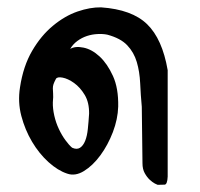

<svg xmlns="http://www.w3.org/2000/svg" viewBox="-20 -481 547 525"><path d="M367.7 -189Q364.7 -221.2 363.3 -253.2Q361.8 -285.2 354 -311.5Q346.2 -337.9 327.9 -357.2Q309.6 -376.5 273.4 -386.2Q261.2 -388.7 246.6 -387.9Q231.9 -387.2 217.8 -382.6Q203.6 -377.9 191.4 -368.9Q179.2 -359.9 171.9 -347.2Q185.5 -355.5 208.3 -350.8Q231 -346.2 252.2 -326.7Q273.4 -307.1 288.8 -273.4Q304.2 -239.7 303.2 -189.5Q302.2 -155.3 288.6 -119.6Q274.9 -84 254.4 -56.2Q233.9 -28.3 209.7 -13.4Q185.5 1.5 163.6 -6.3Q138.2 -14.6 112.5 -37.8Q86.9 -61 67.6 -93.5Q48.3 -126 38.3 -164.1Q28.3 -202.1 34.7 -242.2Q43.5 -300.3 67.9 -342Q92.3 -383.8 124.8 -410.6Q157.2 -437.5 191.9 -449.5Q226.6 -461.4 256.3 -460.9Q340.8 -455.1 382.3 -414.8Q423.8 -374.5 438.5 -289.1V2Q437.5 23.4 430.2 23.9Q422.9 24.4 411.1 24.4Q410.2 24.4 403.3 20.8Q396.5 17.1 389.2 10.3Q381.8 3.4 375.7 -7.6Q369.6 -18.6 369.6 -34.7ZM124.5 -201.2Q124 -184.6 128.4 -165Q132.8 -145.5 140.9 -128.4Q148.9 -111.3 158.9 -97.7Q168.9 -84 177.2 -77.1Q189.9 -71.3 198.7 -76.9Q207.5 -82.5 212.9 -95.9Q218.3 -109.4 220.2 -128.7Q222.2 -147.9 223.6 -169.9Q224.1 -200.7 211.7 -221.4Q199.2 -242.2 182.4 -254.2Q165.5 -266.1 150.9 -268.8Q136.2 -271.5 132.8 -265.1Q127.9 -255.9 126.2 -250.5Q124.5 -245.1 124.5 -239.5Q124.5 -233.9 125.2 -225.6Q126 -217.3 124.5 -201.2Z"/></svg>

Font: AKL 022
Style: Regular
Weight: 400
Designer: AKL
Foundry: AKL
Version: Version 2.053;August 19, 2024;FontCreator 13.0.0.2675 64-bit